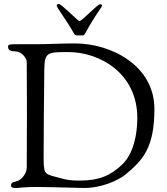

<svg xmlns="http://www.w3.org/2000/svg" viewBox="-20 -932 832 955"><path d="M262 -904C262 -894 309 -835 347 -767C353 -756 359 -756 365 -756H390C407 -756 397 -769 484 -896C486 -900 488 -903 488 -905C488 -910 481 -911 478 -911C464 -911 388 -827 375 -827C368 -827 286 -912 273 -912C270 -912 262 -912 262 -904ZM20 -700C20 -678 39 -677 60 -676C87 -674 113 -645 113 -623C113 -503 114 -450 114 -369C114 -283 113 -204 113 -98C113 -72 91 -42 70 -33C50 -25 35 -28 35 -10C35 -2 38 3 59 3C79 3 99 -2 159 -2C231 -2 375 3 399 3C487 3 570 -36 603 -63C690 -135 748 -196 748 -390C748 -606 533 -716 353 -716C285 -716 211 -712 158 -712H71C29 -712 20 -712 20 -700ZM197 -141C197 -183 198 -250 198 -354C198 -373 200 -507 200 -546C200 -672 201 -673 320 -673C475 -673 663 -569 663 -345C663 -267 645 -169 589 -115C532 -60 474 -34 381 -34H361C335 -34 309 -38 288 -44C208 -67 197 -55 197 -141Z"/></svg>

Font: OFL Sorts Mill Goudy
Style: Regular
Weight: 500
Version: Version 003.000